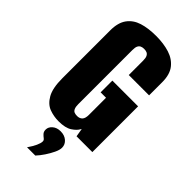

<svg xmlns="http://www.w3.org/2000/svg" viewBox="-253 -650 902 902"><g transform="rotate(45 198.5 -198.5)"><path d="M157 10Q125 10 95.5 -1Q66 -12 46.5 -46Q27 -80 27 -146V-464Q27 -515 48.5 -544.5Q70 -574 108 -586Q146 -598 198 -598Q249 -598 288 -585.5Q327 -573 349.5 -544Q372 -515 372 -464V-377H237V-472Q237 -490 232.5 -499Q228 -508 220.5 -511.5Q213 -515 201 -515Q191 -515 183 -511.5Q175 -508 170.5 -499Q166 -490 166 -472V-112Q166 -95 170.5 -85Q175 -75 183 -72Q191 -69 201 -69Q218 -69 227.5 -79Q237 -89 237 -112V-226H201V-304H372V0H267L260 -42Q260 -41 259 -39.5Q258 -38 257 -37Q249 -21 225.5 -5.5Q202 10 157 10ZM139 201Q155 178 163.5 159.5Q172 141 172 129Q172 121 164.5 115.5Q157 110 149.5 102Q142 94 142 80Q142 63 157.5 49.5Q173 36 198 36Q224 36 240.5 50.5Q257 65 257 86Q257 101 247 122Q237 143 223 164Q209 185 194 201Z"/></g></svg>

Font: Alumni Sans Thin ExtraBold
Style: Regular
Weight: 800
Version: Version 1.018